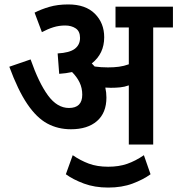

<svg xmlns="http://www.w3.org/2000/svg" viewBox="-20 -652 800 866"><path d="M460 -212Q460 -143 417.5 -106Q375 -69 300 -69Q241 -69 193 -95Q145 -121 103 -183Q61 -245 22 -351L118 -384Q155 -278 196.5 -221.5Q238 -165 291 -165Q351 -165 351 -225Q351 -255 339 -280Q327 -305 305 -327Q278 -321 247 -319L240 -411Q294 -414 317.5 -432Q341 -450 341 -481Q341 -511 321.5 -524Q302 -537 274 -537Q246 -537 220.5 -529Q195 -521 169 -507L136 -595Q165 -610 202.5 -621Q240 -632 288 -632Q366 -632 408 -590Q450 -548 450 -484Q450 -410 394 -366Q400 -360 407 -352Q435 -348 467 -348Q494 -348 516.5 -351Q539 -354 561 -362V-528H501V-622H760V-528H671V0H561V-267Q542 -260 522 -258Q502 -256 480 -256Q468 -256 455 -257Q460 -235 460 -212ZM468 194Q407 194 358.5 176Q310 158 277 134L308 48Q343 72 380.5 86Q418 100 468 100Q516 100 553.5 87Q591 74 629 48L659 134Q626 158 578 176Q530 194 468 194Z"/></svg>

Font: Noto Sans SemiCondensed SemiBold
Style: Regular
Weight: 600
Width: 4
Designer: Monotype Design Team
Foundry: Monotype Imaging Inc.
Version: Version 2.013; ttfautohint (v1.8.4.7-5d5b)